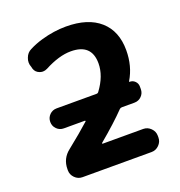

<svg xmlns="http://www.w3.org/2000/svg" viewBox="-133 -877 910 969"><g transform="rotate(-20 321.5 -392.5)"><path d="M141.6 -284.2Q119.1 -284.2 103.5 -299.8Q87.9 -315.4 87.9 -337.9Q87.9 -360.4 103.5 -376Q119.1 -391.6 141.6 -391.6H355.5Q363.3 -391.6 367.2 -397.5Q418 -465.8 418 -533.2Q418 -637.7 306.6 -637.7Q243.2 -637.7 164.1 -595.7Q152.3 -589.8 140.6 -589.8Q132.8 -589.8 124 -592.8Q102.5 -600.6 95.7 -621.1L92.8 -632.8Q87.9 -644.5 87.9 -657.2Q87.9 -669.9 92.8 -681.6Q101.6 -706.1 124 -716.8Q156.2 -733.4 193.4 -744.1Q260.7 -763.7 326.2 -763.7Q444.3 -763.7 508.3 -707Q572.3 -650.4 572.3 -547.9Q572.3 -461.9 532.2 -395.5Q529.3 -391.6 534.2 -391.6Q550.8 -391.6 562.5 -379.9Q574.2 -368.2 574.2 -351.6V-337.9Q574.2 -315.4 558.6 -299.8Q543 -284.2 520.5 -284.2H453.1Q445.3 -284.2 440.4 -279.3Q386.7 -223.6 297.9 -149.4Q295.9 -148.4 296.9 -146.5Q297.9 -144.5 298.8 -144.5H516.6Q540 -144.5 557.1 -127.4Q574.2 -110.4 574.2 -86.9V-78.1Q574.2 -54.7 557.1 -37.6Q540 -20.5 516.6 -20.5H145.5Q122.1 -20.5 105 -37.6Q87.9 -54.7 87.9 -78.1V-84Q87.9 -141.6 133.8 -176.8Q206.1 -234.4 255.9 -279.3Q257.8 -280.3 256.8 -282.2Q255.9 -284.2 253.9 -284.2Z"/></g></svg>

Font: Gen Jyuu Gothic Bold
Style: Bold
Weight: 700
Designer: [Source Han Sans]
Ryoko NISHIZUKA  (kana & ideographs); Paul D. Hunt (Latin, Greek & Cyrillic); Wenlong ZHANG  (bopomofo
Version: Version 1.002.20150607